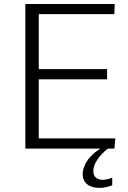

<svg xmlns="http://www.w3.org/2000/svg" viewBox="-20 -730 630 943"><path d="M104.5 0V-710.4H543.5L541.5 -660.6H170.4V-390.6H505.9V-340.3H170.4V-50.3H546.4L542 0ZM468.8 192.9Q444.8 192.9 426.3 185.5Q407.7 178.2 397 163.1Q386.2 147.9 386.2 125.5Q386.2 101.1 398.4 76.7Q410.6 52.2 432.6 31Q454.6 9.8 481.9 -4.9H516.1Q498 7.3 480.2 26.4Q462.4 45.4 450.4 67.1Q438.5 88.9 438.5 109.9Q438.5 132.8 451.9 143.1Q465.3 153.3 483.4 153.3Q496.1 153.3 509.3 149.9Q522.5 146.5 531.2 142.6V179.7Q519.5 185.1 502.4 189Q485.4 192.9 468.8 192.9Z"/></svg>

Font: Comme ExtraLight
Style: Regular
Weight: 250
Version: Version 1.000;gftools[0.9.27]